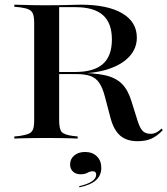

<svg xmlns="http://www.w3.org/2000/svg" viewBox="-20 -591 714 819"><path d="M125.8 -145.2V-492.7Q125.8 -517.7 121 -531Q116.1 -544.4 103.2 -550.4Q90.3 -556.5 66.1 -559.7L41.1 -562.1V-571Q56.5 -571 76.2 -570.2Q96 -569.4 119.4 -569Q142.7 -568.5 169.4 -568.5H178.2Q209.7 -568.5 238.3 -569Q266.9 -569.4 289.1 -570.2Q311.3 -571 324.2 -571Q438.7 -571 501.2 -534.3Q563.7 -497.6 563.7 -430.6Q563.7 -384.7 531.9 -350Q500 -315.3 442.3 -296.4Q384.7 -277.4 306.5 -277.4H182.3V-283.9H300Q379.8 -283.9 418.5 -317.7Q457.3 -351.6 457.3 -422.6Q457.3 -492.7 419 -526.6Q380.6 -560.5 301.6 -560.5H232.3V-145.2ZM566.9 11.3Q520.2 11.3 492.7 -12.5Q465.3 -36.3 451.6 -87.1L427.4 -179Q417.7 -216.1 403.6 -237.1Q389.5 -258.1 366.5 -266.5Q343.5 -275 305.6 -275H196V-280.6H300Q379.8 -280.6 427 -270.2Q474.2 -259.7 500.4 -233.1Q526.6 -206.5 541.1 -158.1L566.9 -75.8Q576.6 -44.4 588.7 -32.3Q600.8 -20.2 622.6 -20.2Q635.5 -20.2 646.8 -25.8Q658.1 -31.5 669.4 -42.7L674.2 -35.5Q649.2 -9.7 625 0.8Q600.8 11.3 566.9 11.3ZM169.4 -2.4Q142.7 -2.4 119.4 -2Q96 -1.6 76.2 -1.2Q56.5 -0.8 41.1 0V-8.9L65.3 -11.3Q90.3 -15.3 103.2 -21Q116.1 -26.6 121 -39.9Q125.8 -53.2 125.8 -78.2V-145.2H232.3V-78.2Q232.3 -40.3 243.1 -28.2Q254 -16.1 289.5 -11.3L311.3 -8.9V0Q296.8 -0.8 277.8 -1.2Q258.9 -1.6 236.3 -2Q213.7 -2.4 187.9 -2.4H179.8ZM318.5 208.1 317.7 203.2Q353.2 195.2 371.8 182.7Q390.3 170.2 390.3 154Q390.3 139.5 375.8 139.5Q364.5 139.5 353.2 146Q341.9 152.4 323.4 152.4Q303.2 152.4 291.1 140.7Q279 129 279 110.5Q279 87.1 296.8 72.2Q314.5 57.3 342.7 57.3Q374.2 57.3 393.1 75.8Q412.1 94.4 412.1 125Q412.1 157.3 389.1 177.8Q366.1 198.4 318.5 208.1Z"/></svg>

Font: Playfair 144pt SemiExpanded SemiBold
Style: Regular
Weight: 600
Width: 6
Designer: Claus Eggers Sørensen
Foundry: Claus Eggers Sørensen
Version: Version 2.203